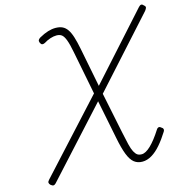

<svg xmlns="http://www.w3.org/2000/svg" viewBox="-141 -1153 1279 1306"><g transform="rotate(-15 498.0 -500.0)"><path d="M702 17Q668 17 644 -2Q620 -21 602.5 -66Q585 -111 570 -188L516 -458L92 7Q83 16 75 16Q67 16 55 6Q47 -3 46.5 -10.5Q46 -18 56 -29L503 -517L443 -823Q432 -881 420.5 -911.5Q409 -942 395 -953Q381 -964 358 -964Q338 -964 314.5 -956.5Q291 -949 269 -935Q257 -929 249 -931Q241 -933 235 -947Q231 -958 234.5 -965Q238 -972 249 -979Q283 -998 311 -1006.5Q339 -1015 364 -1015Q393 -1015 413 -1005.5Q433 -996 447.5 -975Q462 -954 473 -919Q484 -884 494 -833L548 -558L951 -1006Q961 -1017 969.5 -1017Q978 -1017 987 -1006Q997 -998 995.5 -990Q994 -982 984 -969L560 -499L619 -212Q630 -159 638.5 -123.5Q647 -88 657.5 -68.5Q668 -49 679.5 -41Q691 -33 710 -33Q738 -33 774.5 -68Q811 -103 853 -169Q858 -178 866.5 -180.5Q875 -183 885 -174Q895 -169 897.5 -160.5Q900 -152 894 -143Q864 -95 832.5 -58.5Q801 -22 768 -2.5Q735 17 702 17Z"/></g></svg>

Font: Playwrite US Trad ExtraLight
Style: Regular
Weight: 250
Designer: Veronika Burian, José Scaglione
Foundry: TypeTogether
Version: Version 1.003